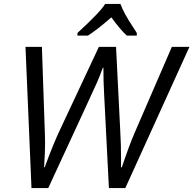

<svg xmlns="http://www.w3.org/2000/svg" viewBox="-20 -951 978 971"><path d="M502.9 -608.9H500Q487.8 -573.2 470.2 -533.2Q452.6 -493.2 224.1 0H139.2L108.9 -713.9H191.9L207 -273.9L208 -231Q208 -183.1 203.1 -105H206.1Q249.5 -223.6 282.2 -292L480 -713.9H566.9L587.9 -293.9Q592.3 -219.2 592.3 -145.5L591.8 -105H596.2Q632.8 -214.4 660.2 -277.8L849.1 -713.9H938L613.8 0H530.8L506.8 -471.2Q502.9 -537.6 502.9 -608.9ZM671.9 -771H621.6Q593.8 -794.4 543 -863.3Q477.5 -805.2 424.8 -771H371.6V-784.2Q488.3 -891.1 511.7 -931.2H588.9Q606.9 -882.8 651.4 -816.4L671.9 -784.2Z"/></svg>

Font: OpenSans-Italic
Style: Italic
Weight: 400
Italic angle: -12°
Foundry: Ascender Corporation
Version: Version 1.10